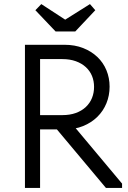

<svg xmlns="http://www.w3.org/2000/svg" viewBox="-20 -919 627 939"><path d="M498 0H577V-21L330 -316L250 -296ZM295 -700H102V0H176V-286H295Q346 -286 386.5 -302.5Q427 -319 456 -347.5Q485 -376 500.5 -414Q516 -452 516 -495Q516 -538 500.5 -575.5Q485 -613 456 -640.5Q427 -668 386.5 -684Q346 -700 295 -700ZM285 -356H176V-630H285Q322 -630 351 -619.5Q380 -609 400 -590.5Q420 -572 430 -547.5Q440 -523 440 -494Q440 -465 430 -440Q420 -415 400 -396Q380 -377 351 -366.5Q322 -356 285 -356ZM252 -765H348L446 -869L420 -899L261 -799L337 -798L182 -899L153 -869Z"/></svg>

Font: Tilda Sans VF
Style: Regular
Weight: 400
Designer: ParaType Ltd
Foundry: ParaType Ltd
Version: Version 1.010